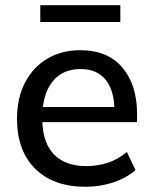

<svg xmlns="http://www.w3.org/2000/svg" viewBox="-20 -705 586 734"><path d="M307 9Q184 9 114.5 -60Q45 -129 45 -251Q45 -330 75.5 -389Q106 -448 160.5 -480.5Q215 -513 287 -513Q392 -513 448 -446.5Q504 -380 504 -270V-238H142Q145 -155 188.5 -112.5Q232 -70 309 -70Q353 -70 391.5 -82.5Q430 -95 465 -124L498 -55Q463 -24 412.5 -7.5Q362 9 307 9ZM288 -441Q226 -441 189 -402.5Q152 -364 144 -296H417Q414 -366 381 -403.5Q348 -441 288 -441ZM134 -621V-685H440V-621Z"/></svg>

Font: Mulish SemiBold
Style: Regular
Weight: 600
Designer: Vernon Adams
Foundry: Vernon Adams
Version: Version 3.603; ttfautohint (v1.8.3)